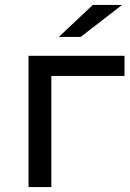

<svg xmlns="http://www.w3.org/2000/svg" viewBox="-20 -754 526 774"><path d="M187 -448H482V-529H95V0H187ZM305 -605 472 -734H354L217 -605Z"/></svg>

Font: Montserrat-Alt1 Med
Style: Regular
Weight: 500
Designer: Differentunic
Foundry: Differentunic
Version: Version 7.222